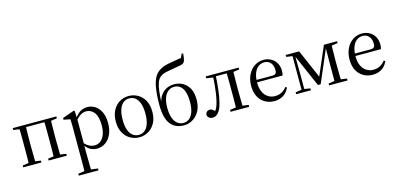

<svg xmlns="http://www.w3.org/2000/svg" viewBox="-84 -1348 4512 2170"><g transform="rotate(-15 2172.0 -263.0)"><path d="M107 0H187Q186 -22 185 -59Q184 -96 184 -136Q183 -175 183 -206V-253Q183 -284 184 -324Q184 -363 185 -400Q186 -437 187 -459H107Q109 -437 110 -400Q110 -363 111 -324Q111 -284 111 -253V-206Q111 -175 111 -136Q110 -96 110 -59Q109 -22 107 0ZM399 0H479Q478 -22 477 -59Q476 -96 476 -136Q475 -175 475 -206V-253Q475 -284 476 -324Q476 -363 477 -400Q478 -437 479 -459H399Q401 -437 402 -400Q402 -363 403 -324Q403 -284 403 -253V-206Q403 -175 403 -136Q402 -96 402 -59Q401 -22 399 0ZM38 0H250V-22L154 -36H137L38 -22ZM335 0H548V-22L451 -36H434L335 -22ZM38 -437 137 -423H152V-459H38ZM434 -423H451L548 -437V-459H434ZM145 -431H437V-459H145Z M620 253H851V231L740 217H721L620 231ZM693 253H772Q771 226 770 189Q769 153 769 113Q768 74 768 41V-72L769 -77V-375L768 -378L765 -463L755 -471L617 -422V-402L693 -387Q694 -367 695 -348Q695 -329 696 -308Q696 -286 696 -258V41Q696 74 696 113Q695 153 695 189Q694 226 693 253ZM899 12Q954 12 998 -18Q1042 -47 1068 -103Q1094 -158 1094 -237Q1094 -313 1069 -365Q1044 -417 1003 -444Q961 -471 910 -471Q877 -471 849 -459Q820 -446 797 -424Q773 -402 755 -371H739L746 -336Q770 -366 793 -387Q815 -407 839 -418Q862 -428 887 -428Q943 -428 981 -380Q1018 -331 1018 -232Q1018 -165 1000 -121Q982 -76 953 -54Q923 -31 886 -31Q846 -31 814 -50Q781 -69 744 -114L736 -81H752Q772 -47 796 -26Q820 -5 846 3Q872 12 899 12Z M1396 12Q1452 12 1501 -16Q1549 -43 1580 -98Q1610 -152 1610 -230Q1610 -310 1580 -364Q1549 -417 1501 -444Q1452 -471 1396 -471Q1340 -471 1292 -444Q1243 -416 1213 -362Q1182 -307 1182 -227Q1182 -148 1213 -95Q1243 -41 1292 -15Q1340 12 1396 12ZM1396 -16Q1354 -16 1324 -41Q1294 -65 1278 -112Q1262 -159 1262 -227Q1262 -297 1278 -345Q1294 -393 1324 -418Q1354 -443 1396 -443Q1437 -443 1467 -419Q1497 -394 1513 -347Q1529 -299 1529 -230Q1529 -161 1513 -113Q1497 -65 1467 -41Q1437 -16 1396 -16Z M1917 12Q1973 12 2021 -17Q2069 -45 2099 -100Q2129 -155 2129 -233Q2129 -313 2101 -365Q2072 -416 2027 -441Q1981 -466 1927 -466Q1879 -466 1839 -447Q1798 -427 1771 -389Q1743 -351 1731 -296L1735 -304Q1739 -378 1746 -436Q1753 -494 1768 -534Q1783 -573 1810 -593Q1835 -612 1873 -621Q1911 -630 1968 -639Q1998 -644 2021 -648Q2044 -651 2061 -656Q2077 -661 2087 -668Q2098 -677 2104 -693Q2109 -708 2112 -729Q2114 -749 2117 -774L2100 -779L2079 -733Q2061 -731 2040 -727Q2019 -723 1999 -720Q1979 -716 1960 -713Q1919 -707 1887 -698Q1855 -688 1831 -674Q1806 -660 1786 -639Q1755 -607 1738 -554Q1720 -501 1713 -433Q1706 -365 1706 -287Q1706 -206 1720 -149Q1734 -92 1762 -57Q1790 -21 1829 -5Q1868 12 1917 12ZM1918 -16Q1878 -16 1848 -40Q1817 -63 1801 -111Q1784 -158 1784 -227Q1784 -296 1801 -343Q1818 -390 1849 -414Q1880 -438 1920 -438Q1961 -438 1990 -415Q2019 -391 2035 -345Q2050 -298 2050 -228Q2050 -159 2034 -112Q2017 -64 1988 -40Q1958 -16 1918 -16Z M2253 12Q2277 12 2298 -2Q2319 -15 2338 -47Q2356 -78 2369 -131Q2377 -161 2383 -196Q2389 -231 2394 -272Q2399 -313 2403 -360Q2407 -406 2409 -459H2376Q2374 -393 2369 -336Q2363 -279 2356 -231Q2348 -183 2338 -145Q2330 -112 2318 -86Q2305 -59 2286 -38V-29H2308V-38Q2296 -55 2280 -70Q2264 -84 2241 -84Q2222 -84 2209 -73Q2195 -61 2191 -41Q2193 -14 2211 -1Q2229 12 2253 12ZM2296 -437 2388 -423H2393V-459H2296ZM2396 -431H2596V-459H2396ZM2464 0H2682V-22L2585 -36H2563L2464 -22ZM2533 0H2612Q2611 -22 2611 -59Q2610 -96 2610 -136Q2609 -175 2609 -206V-253Q2609 -284 2610 -324Q2610 -363 2611 -400Q2611 -437 2612 -459H2533Q2534 -437 2535 -400Q2535 -363 2536 -324Q2536 -284 2536 -253V-206Q2536 -175 2536 -136Q2535 -96 2535 -59Q2534 -22 2533 0ZM2567 -423H2582L2682 -437V-459H2567Z M2976 12Q3016 12 3049 -1Q3082 -13 3108 -38Q3133 -62 3151 -100L3135 -111Q3109 -78 3076 -60Q3042 -41 2996 -41Q2950 -41 2915 -65Q2879 -88 2859 -132Q2839 -175 2839 -236Q2839 -311 2859 -356Q2878 -401 2909 -422Q2940 -442 2973 -442Q3005 -442 3028 -428Q3051 -413 3064 -386Q3076 -359 3076 -322Q3076 -298 3065 -285Q3054 -272 3022 -272H2793V-244H3138Q3141 -254 3143 -267Q3145 -280 3145 -296Q3145 -351 3122 -390Q3099 -429 3060 -450Q3021 -471 2973 -471Q2917 -471 2869 -440Q2821 -409 2793 -353Q2764 -296 2764 -221Q2764 -148 2791 -96Q2818 -44 2867 -16Q2915 12 2976 12Z M3496 -37H3528L3693 -421H3709V-459H3679L3525 -102L3544 -103L3389 -459H3312V-419H3329ZM3688 0H3764Q3762 -22 3761 -59Q3760 -96 3760 -136Q3759 -175 3759 -206V-253Q3759 -284 3760 -324Q3760 -363 3761 -400Q3762 -437 3764 -459H3690L3688 -206ZM3231 0H3404V-22L3326 -35H3313L3231 -22ZM3617 0H3833V-22L3736 -36H3716L3617 -22ZM3231 -437 3325 -423H3336V-459H3231ZM3303 0H3335V-206L3332 -452H3303ZM3714 -423H3736L3833 -437V-459H3714Z M4127 12Q4167 12 4200 -1Q4233 -13 4259 -38Q4284 -62 4302 -100L4286 -111Q4260 -78 4227 -60Q4193 -41 4147 -41Q4101 -41 4066 -65Q4030 -88 4010 -132Q3990 -175 3990 -236Q3990 -311 4010 -356Q4029 -401 4060 -422Q4091 -442 4124 -442Q4156 -442 4179 -428Q4202 -413 4215 -386Q4227 -359 4227 -322Q4227 -298 4216 -285Q4205 -272 4173 -272H3944V-244H4289Q4292 -254 4294 -267Q4296 -280 4296 -296Q4296 -351 4273 -390Q4250 -429 4211 -450Q4172 -471 4124 -471Q4068 -471 4020 -440Q3972 -409 3944 -353Q3915 -296 3915 -221Q3915 -148 3942 -96Q3969 -44 4018 -16Q4066 12 4127 12Z"/></g></svg>

Font: Source Serif 4 48pt
Style: Regular
Weight: 400
Designer: Frank Grie√ühammer
Foundry: Adobe Systems Incorporated
Version: Version 4.004;hotconv 1.0.116;makeotfexe 2.5.65601